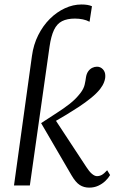

<svg xmlns="http://www.w3.org/2000/svg" viewBox="-20 -848 538 878"><path d="M44 0 126 -591.5Q133 -644 154.8 -687.2Q176.5 -730.5 208 -761.8Q239.5 -793 276.8 -810.2Q314 -827.5 352.5 -827.5Q368 -827.5 379.8 -825.5Q391.5 -823.5 400.5 -819.5L389.5 -748.5Q375.5 -756 358.5 -759.5Q341.5 -763 322.5 -763Q287 -763 263.8 -751.2Q240.5 -739.5 227 -711.2Q213.5 -683 206.5 -634.5L116.5 0ZM388 10Q363.5 10 344.8 -2Q326 -14 307 -46.5L168 -285Q206.5 -310.5 239.5 -331.5Q272.5 -352.5 299.5 -373.8Q326.5 -395 347 -421.5Q363 -442 367.2 -461.2Q371.5 -480.5 373 -493.5Q375.5 -510.5 383.2 -521.5Q391 -532.5 401.8 -537.8Q412.5 -543 423.5 -543Q439.5 -543 450.5 -531.2Q461.5 -519.5 461.5 -501.5Q462 -488.5 456 -472.5Q450 -456.5 437.5 -440.5Q421.5 -420.5 396.2 -400Q371 -379.5 341.8 -360.2Q312.5 -341 284.8 -324.2Q257 -307.5 236 -295.5L375 -84Q388 -63.5 400.5 -53Q413 -42.5 423.5 -42.5Q435 -42.5 445.5 -48.2Q456 -54 470 -69.5L483.5 -47.5Q475.5 -33.5 461.5 -20.2Q447.5 -7 429 1.5Q410.5 10 388 10Z"/></svg>

Font: Merriweather 72pt Light
Style: Italic
Weight: 300
Italic angle: -7.8°
Version: Version 2.101